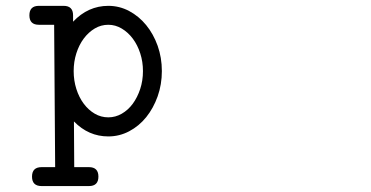

<svg xmlns="http://www.w3.org/2000/svg" viewBox="-20 -441 1244 644"><path d="M229 119.6H278.3Q310.1 119.6 310.1 151.4Q310.1 183.1 278.3 183.1H197.8H194.3H119.6Q87.4 183.1 87.4 151.4Q87.4 119.6 119.6 119.6H165L161.6 -357.9H110.4Q78.6 -357.9 78.6 -389.6Q78.6 -421.4 110.4 -421.4H193.4Q225.1 -421.4 225.1 -389.6V-368.2Q275.4 -421.4 343.3 -421.4Q380.4 -421.4 413.1 -404.1Q445.8 -386.7 470.2 -356.9Q494.6 -327.1 508.8 -287.4Q522.9 -247.6 522.9 -202.6Q522.9 -157.7 508.8 -117.9Q494.6 -78.1 470.5 -48.1Q446.3 -18.1 413.3 -0.7Q380.4 16.6 343.3 16.6Q276.9 16.6 228 -33.7ZM343.3 -47.4Q367.2 -47.4 388.4 -59.6Q409.7 -71.8 425.3 -93Q440.9 -114.3 450.2 -142.3Q459.5 -170.4 459.5 -202.6Q459.5 -233.9 450.4 -262Q441.4 -290 425.5 -311.3Q409.7 -332.5 388.4 -345.2Q367.2 -357.9 343.3 -357.9Q318.8 -357.9 297.9 -345.5Q276.9 -333 261 -311.8Q245.1 -290.5 236.1 -262.2Q227.1 -233.9 227.1 -202.6Q227.1 -170.9 236.1 -142.6Q245.1 -114.3 261 -93Q276.9 -71.8 297.9 -59.6Q318.8 -47.4 343.3 -47.4Z"/></svg>

Font: Erica Type
Style: Italic
Weight: 400
Monospace: yes
Designer: Peter Wiegel
Foundry: Peter Wiegel
Version: Version 1.000 2010 initial release